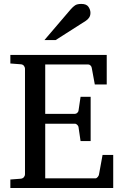

<svg xmlns="http://www.w3.org/2000/svg" viewBox="-20 -948 623 968"><path d="M550.8 0H32.2V-43L84 -46.9Q94.7 -47.9 100.3 -54.7Q106 -61.5 106 -68.8V-602.1Q106 -609.4 100.3 -616.5Q94.7 -623.5 84 -624L32.2 -627.9V-670.9H518.1V-522H458L442.9 -604Q442.4 -611.3 437 -617.2Q431.6 -623 424.8 -623H208V-374H357.9Q364.7 -374 370.4 -379.9Q376 -385.7 376 -391.1L386.2 -460H437V-236.8H386.2L376 -306.2Q376 -311.5 370.1 -317.9Q364.3 -324.2 357.9 -324.2H208V-48.8H460.9Q467.3 -48.8 472.9 -55.9Q478.5 -63 479 -67.9L497.1 -167H550.8ZM436 -883.3Q436 -869.6 429.7 -859.9Q423.3 -850.1 413.1 -843.3L260.7 -746.1H204.1L336.9 -901.4Q348.1 -914.1 358.6 -921.1Q369.1 -928.2 390.1 -928.2Q416 -928.2 426 -913.6Q436 -898.9 436 -883.3Z"/></svg>

Font: Charis
Style: Regular
Weight: 400
Designer: Walt Agee, Miriam Martin, Annie Olsen, Victor Gaultney, Lorna Priest, Alan Ward, Bob Hallissy, Martin Hosken, Sharon Cor
Foundry: SIL Global
Version: Version 7.000